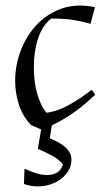

<svg xmlns="http://www.w3.org/2000/svg" viewBox="-20 -458 397 693"><path d="M237.8 118.2Q237.8 139.2 227.8 156.7Q217.8 174.3 200.9 187.3Q184.1 200.2 162.1 207.5Q140.1 214.8 116.7 214.8Q90.3 214.8 66.4 206.1L68.4 150.9Q85 158.7 107.2 166.3Q129.4 173.8 150.4 173.8Q168.5 173.8 183.8 166Q199.2 158.2 207.5 136.2Q193.8 117.7 169.2 104.5Q144.5 91.3 116.7 79.1L128.4 9.3L91.8 -6.8Q61.5 -39.1 48.1 -80.8Q34.7 -122.6 34.7 -167Q34.7 -199.7 42 -232.7Q49.3 -265.6 63.5 -295.9Q77.6 -326.2 98.1 -352.1Q118.7 -377.9 144.8 -397Q170.9 -416 202.1 -427Q233.4 -438 269 -438Q293.9 -438 322.8 -432.1L306.6 -372.1Q282.2 -378.9 262.5 -382.8Q242.7 -386.7 225.8 -388.4Q209 -390.1 194.1 -390.6Q179.2 -391.1 165 -391.1Q148.4 -378.4 136.5 -359.6Q124.5 -340.8 116.9 -317.6Q109.4 -294.4 105.7 -268.1Q102.1 -241.7 102.1 -214.8Q102.1 -191.4 104.7 -168.5Q107.4 -145.5 113 -124.3Q118.7 -103 127.2 -84.2Q135.7 -65.4 147.9 -50.8Q189.5 -57.1 228 -78.6Q266.6 -100.1 311 -133.8L323.7 -116.2Q310.5 -104 292 -87.6Q273.4 -71.3 249 -53.7Q224.6 -36.1 194.3 -19.5Q181.2 -12.2 167 -5.4L159.7 41Q174.8 47.4 189 54.9Q203.1 62.5 214.1 71.8Q225.1 81.1 231.4 92.5Q237.8 104 237.8 118.2Z"/></svg>

Font: Simonetta
Style: Italic
Weight: 400
Italic angle: -2°
Designer: Gayaneh Bagdasaryan
Foundry: BrownFox
Version: Version 1.001